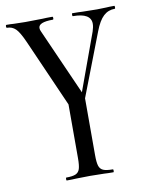

<svg xmlns="http://www.w3.org/2000/svg" viewBox="-84 -443 601 775"><g transform="rotate(-10 216.5 -55.5)"><path d="M127 263Q153 263 165.5 257.5Q178 252 182.5 238Q187 224 187 194V-60H257V194Q257 224 261.5 238Q266 252 278.5 257.5Q291 263 318 263Q320 263 320 269Q320 275 318 275Q294 275 280 274L223 273L166 274Q151 275 127 275Q125 275 125 269Q125 263 127 263ZM438 -374Q411 -374 391.5 -356Q372 -338 356 -296L232 26Q231 30 221 30Q211 30 210 26L65 -303Q46 -346 31.5 -360Q17 -374 -4 -374Q-7 -374 -7 -380Q-7 -386 -4 -386Q15 -386 26 -385L73 -384L143 -385Q158 -386 184 -386Q187 -386 187 -380Q187 -374 184 -374Q125 -374 125 -350Q125 -343 129 -335L255 -51L221 11L334 -299Q340 -317 340 -330Q340 -374 266 -374Q264 -374 264 -380Q264 -386 266 -386Q293 -386 307 -385L367 -384L404 -385Q415 -386 438 -386Q440 -386 440 -380Q440 -374 438 -374Z"/></g></svg>

Font: Cormorant Infant Medium
Style: Regular
Weight: 500
Designer: Christian Thalmann (Catharsis Fonts)
Foundry: Catharsis Fonts
Version: Version 4.000